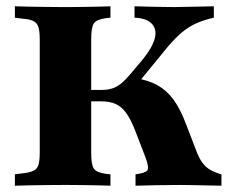

<svg xmlns="http://www.w3.org/2000/svg" viewBox="-20 -591 725 611"><path d="M176.6 -2.4Q152.4 -2.4 125 -2Q97.6 -1.6 71.8 -1.2Q46 -0.8 27.4 0V-36.3L52.4 -39.5Q75 -41.9 86.7 -47.6Q98.4 -53.2 102.4 -66.5Q106.5 -79.8 106.5 -105.6V-465.3Q106.5 -491.1 102.4 -504.4Q98.4 -517.7 86.7 -523.8Q75 -529.8 52.4 -531.5L27.4 -534.7V-571Q46 -570.2 71.8 -569.8Q97.6 -569.4 125 -569Q152.4 -568.5 176.6 -568.5H187.9H199.2Q221 -568.5 245.2 -569Q269.4 -569.4 292.3 -569.8Q315.3 -570.2 331.5 -571V-534.7L316.1 -533.1Q287.1 -529 278.6 -516.5Q270.2 -504 270.2 -465.3V-105.6Q270.2 -66.9 278.6 -54.4Q287.1 -41.9 316.1 -37.9L331.5 -36.3V0Q315.3 -0.8 292.3 -1.2Q269.4 -1.6 245.2 -2Q221 -2.4 199.2 -2.4H187.9ZM411.3 0V-36.3Q442.7 -40.3 448.8 -48.8Q454.8 -57.3 444.4 -86.3L409.7 -176.6Q396 -211.3 381.5 -231.5Q366.9 -251.6 348 -260.1Q329 -268.5 301.6 -268.5H245.2V-304.8H303.2Q322.6 -304.8 337.5 -309.7Q352.4 -314.5 366.1 -325.8Q379.8 -337.1 396 -356.5L434.7 -402.4Q465.3 -440.3 472.6 -469Q479.8 -497.6 463.3 -515.3Q446.8 -533.1 408.1 -534.7V-571Q437.1 -570.2 469 -569.4Q500.8 -568.5 534.7 -568.5Q558.1 -568.5 583.9 -569.4Q609.7 -570.2 660.5 -571V-534.7Q628.2 -527.4 604 -516.5Q579.8 -505.6 558.9 -487.9Q537.9 -470.2 513.7 -441.9L404.8 -308.9L412.9 -341.9Q453.2 -335.5 481.9 -319.4Q510.5 -303.2 532.3 -273.8Q554 -244.4 572.6 -194.4L605.6 -108.9Q613.7 -87.1 624.2 -73Q634.7 -58.9 649.2 -50.4Q663.7 -41.9 684.7 -36.3V0Q650.8 -0.8 627.4 -1.2Q604 -1.6 586.3 -2Q568.5 -2.4 550.8 -2.4Q512.9 -2.4 476.2 -1.6Q439.5 -0.8 411.3 0Z"/></svg>

Font: Playfair 9pt Black
Style: Regular
Weight: 900
Designer: Claus Eggers Sørensen
Foundry: Claus Eggers Sørensen
Version: Version 2.203